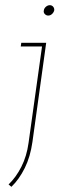

<svg xmlns="http://www.w3.org/2000/svg" viewBox="-20 -540 229 740"><path d="M62 -375 60 -361H142L90 11Q83 62 62.5 102.5Q42 143 13 171L24 180Q54 151 75.5 107.5Q97 64 105 7L158 -375ZM149 -500Q147 -492 152.5 -486Q158 -480 166 -480Q174 -480 180.5 -486Q187 -492 189 -500Q190 -508 185 -514Q180 -520 172 -520Q164 -520 157 -514Q150 -508 149 -500Z"/></svg>

Font: Josefin Slab Thin
Style: Italic
Weight: 100
Italic angle: -12°
Designer: Santiago Orozco
Foundry: Typemade
Version: Version 2.000